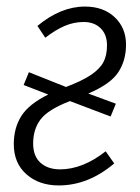

<svg xmlns="http://www.w3.org/2000/svg" viewBox="-20 -554 428 585"><path d="M81 -117Q81 -78 103.5 -58Q126 -38 163 -38Q232 -38 302 -93L328 -56Q249 11 159 11Q99 11 60.5 -23Q22 -57 22 -115Q22 -164 45 -200.5Q68 -237 127 -266L52 -295L68 -334L181 -289Q231 -308 257.5 -326Q284 -344 295 -364.5Q306 -385 306 -416Q306 -449 286.5 -468Q267 -487 235 -487Q205 -487 177 -475Q149 -463 118 -439L94 -475Q165 -534 239 -534Q295 -534 329.5 -501.5Q364 -469 364 -418Q364 -370 340.5 -334Q317 -298 249 -269L333 -238L317 -199L193 -246Q126 -220 103.5 -190Q81 -160 81 -117Z"/></svg>

Font: Fira Sans Extra Condensed Light
Style: Italic
Weight: 300
Width: 3
Italic angle: -8°
Designer: Carrois Corporate & Edenspiekermann AG
Foundry: Carrois Corporate GbR & Edenspiekermann AG
Version: Version 4.203